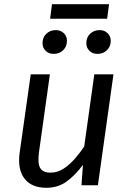

<svg xmlns="http://www.w3.org/2000/svg" viewBox="-20 -880 616 912"><path d="M200 12Q130 12 96.5 -31.5Q63 -75 73 -152L126 -527H217L165 -156Q158 -102 171.5 -81Q185 -60 220 -60Q253 -60 281.5 -78.5Q310 -97 335 -125.5Q360 -154 380 -184L428 -527H519L445 0H367L374 -97Q337 -47 296 -17.5Q255 12 200 12ZM235 -624Q212 -624 197 -638.5Q182 -653 182 -675Q182 -702 200 -719.5Q218 -737 245 -737Q268 -737 283 -722.5Q298 -708 298 -686Q298 -659 280 -641.5Q262 -624 235 -624ZM443 -624Q420 -624 405 -638.5Q390 -653 390 -675Q390 -702 408 -719.5Q426 -737 453 -737Q476 -737 491 -722.5Q506 -708 506 -686Q506 -659 488 -641.5Q470 -624 443 -624ZM498 -860 489 -791H218L227 -860Z"/></svg>

Font: Fira Sans Variable
Style: Italic
Weight: 397
Italic angle: -8°
Designer: Carrois Corporate & Edenspiekermann AG
Foundry: Carrois Corporate GbR & Edenspiekermann AG
Version: Version 4.202